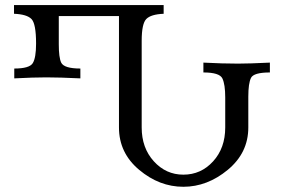

<svg xmlns="http://www.w3.org/2000/svg" viewBox="-20 -713 1113 743"><path d="M689.5 9.8Q596.7 9.8 518.6 -55.7Q440.4 -121.1 440.4 -219.7V-650.9H207.5V-541.5Q207.5 -490.2 216.8 -470.7Q228 -447.8 291 -447.8V-409.7Q210.4 -413.6 159.2 -413.6Q109.4 -413.6 35.2 -409.7V-447.8Q94.2 -447.8 106.9 -468.8Q119.6 -489.7 119.6 -544.4Q119.6 -621.1 101.8 -639.4Q84 -657.7 34.2 -659.7V-693.4H613.3V-659.7Q564 -657.7 546.1 -639.4Q528.3 -621.1 528.3 -555.2V-219.7Q528.3 -140.6 575.2 -88.9Q622.1 -37.1 689.5 -37.1Q757.8 -37.1 804.7 -88.6Q851.6 -140.1 851.6 -219.7V-335.9Q851.6 -386.2 840.6 -409.4Q829.6 -432.6 767.1 -432.6V-470.7Q841.3 -466.8 900.9 -466.8Q943.8 -466.8 1024.4 -470.7V-432.6Q961.4 -432.6 951.2 -411.4Q940.9 -390.1 940.9 -338.9V-219.7Q940.9 -121.6 861.6 -55.9Q782.2 9.8 689.5 9.8Z"/></svg>

Font: Kelvinch
Style: Regular
Weight: 400
Designer: Paul James MIller
Foundry: High-Logic / Made with FontCreator
Version: Version 3.30 September 23, 2016